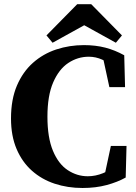

<svg xmlns="http://www.w3.org/2000/svg" viewBox="-20 -895 662 933"><path d="M381 18.5Q308.6 18.5 245.5 -2.4Q182.5 -23.3 135 -65.5Q87.5 -107.8 60.5 -171.2Q33.5 -234.6 33.5 -319.4Q33.5 -411.7 62.2 -478.9Q90.9 -546.1 140.3 -589.9Q189.7 -633.7 253.7 -654.8Q317.7 -675.8 387.8 -675.8Q444.4 -675.8 491.9 -663.5Q539.3 -651.1 583.7 -626.4L587.7 -471.5H511.5L477.3 -629.4L544.3 -614V-558.9Q508.6 -590.8 477 -605.1Q445.3 -619.4 411.5 -619.4Q357.9 -619.4 312.1 -589.2Q266.3 -558.9 238.4 -494.5Q210.5 -430.2 210.5 -327.9Q210.5 -226.4 237.3 -162.2Q264.1 -98 309.1 -68.3Q354.2 -38.5 406.6 -38.5Q443.9 -38.5 480.6 -53.4Q517.2 -68.2 552.1 -95.5V-44L485.2 -29.3L518.7 -185.8H594.8L590.8 -32.3Q551.2 -10.1 498.3 4.2Q445.4 18.5 381 18.5ZM423.2 -874.7 572.6 -722.9 543 -687.3 341.6 -798.7H436.9L235.5 -687.3L205.8 -722.9L355.3 -874.7Z"/></svg>

Font: Source Serif 4 Variable
Style: Regular
Weight: 400
Designer: Frank Grießhammer
Foundry: Adobe
Version: Version 4.005;hotconv 1.1.0;makeotfexe 2.6.0